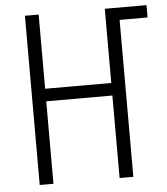

<svg xmlns="http://www.w3.org/2000/svg" viewBox="-52 -760 703 807"><g transform="rotate(-5 300.0 -357.0)"><path d="M83 0V-714H141V-401H420V-714H596V-662H478V0H420V-348H141V0Z"/></g></svg>

Font: Noto Sans Mono Light
Style: Regular
Weight: 300
Designer: Monotype Design Team
Foundry: Monotype Imaging Inc.
Version: Version 2.014; ttfautohint (v1.8.4.7-5d5b)